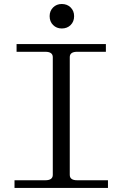

<svg xmlns="http://www.w3.org/2000/svg" viewBox="-20 -930 606 950"><path d="M285.6 -789.1Q259.8 -789.1 242.7 -806.2Q225.6 -823.2 225.6 -850.1Q225.6 -876 242.7 -893.1Q259.8 -910.2 285.6 -910.2Q312.5 -910.2 329.6 -893.1Q346.7 -876 346.7 -850.1Q346.7 -823.2 329.6 -806.2Q312.5 -789.1 285.6 -789.1ZM51.8 0V-38.1H204.1Q241.2 -38.1 241.2 -64.9V-647Q241.2 -673.8 204.1 -673.8H62V-711.9H503.9V-673.8H361.8Q325.2 -673.8 325.2 -647V-64.9Q325.2 -38.1 361.8 -38.1H514.2V0Z"/></svg>

Font: New Heterodox Mono
Style: Book
Weight: 400
Designer: Hao Chi Kiang <hello@hckiang.com>, Alexey Kryukov <alexios@thessalonica.org.ru>
Version: Version 0.0.3